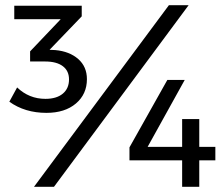

<svg xmlns="http://www.w3.org/2000/svg" viewBox="-20 -720 858 740"><path d="M631 -700H707L188 0H111ZM193 -527Q248 -522 281.5 -492.5Q315 -463 315 -415Q315 -357 272.5 -321Q230 -285 159 -285Q76 -285 16 -328L46 -383Q92 -339 155 -339Q198 -339 222 -359Q246 -379 246 -414Q246 -447 222 -465Q198 -483 154 -483H96V-522L214 -646H35V-698H295V-657L171 -528ZM625 -412H692L549 -154H682V-261H748V-154H810V-102H748V0H682V-102H479V-152Z"/></svg>

Font: Montserrat arm
Style: Regular
Weight: 400
Designer: Julieta Ulanovsky
Foundry: Julieta Ulanovsky
Version: Version 6.000;PS 006.000;hotconv 1.0.88;makeotf.lib2.5.64775